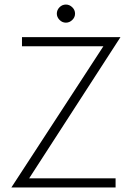

<svg xmlns="http://www.w3.org/2000/svg" viewBox="-20 -823 600 843"><path d="M76.5 -660H509L108 -40H487.5V0H30L434 -620H76.5ZM269.5 -723.5Q253 -723.5 241.2 -735.8Q229.5 -748 229.5 -763Q229.5 -779 241.2 -791Q253 -803 269.5 -803Q285 -803 297.2 -791.2Q309.5 -779.5 309.5 -763Q309.5 -747 297.2 -735.2Q285 -723.5 269.5 -723.5Z"/></svg>

Font: League Spartan Thin ExtraLight
Style: Regular
Weight: 250
Version: Version 2.002